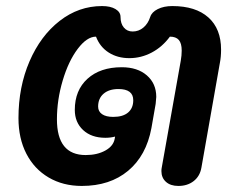

<svg xmlns="http://www.w3.org/2000/svg" viewBox="-20 -604 770 634"><path d="M41 -214Q41 -317 77.5 -401.5Q114 -486 177 -535Q240 -584 317 -584Q345 -584 361.5 -574Q378 -564 378 -548Q378 -526 389 -513Q400 -500 418 -500Q438 -500 453.5 -513Q469 -526 476 -548Q481 -564 501 -574Q521 -584 549 -584Q626 -584 668 -546.5Q710 -509 710 -440Q710 -416 706 -396L645 -50Q640 -22 619.5 -6Q599 10 569 10Q543 10 528 -3.5Q513 -17 513 -39Q513 -46 514 -50L577 -404Q580 -421 580 -437Q580 -461 570.5 -472Q561 -483 541 -483Q516 -449 481 -430.5Q446 -412 407 -412Q368 -412 339 -430.5Q310 -449 297 -483Q267 -483 236.5 -442.5Q206 -402 187 -338Q168 -274 168 -210Q168 -92 263 -92Q301 -92 328 -107Q355 -122 359 -147L360 -153Q345 -149 328 -149Q282 -149 254.5 -174.5Q227 -200 227 -241Q227 -306 269 -344Q311 -382 382 -382Q434 -382 465 -355Q496 -328 496 -284Q496 -281 494 -261L480 -181Q463 -90 403 -40Q343 10 250 10Q188 10 140.5 -18Q93 -46 67 -96.5Q41 -147 41 -214ZM420 -273Q420 -310 371 -310Q340 -310 322 -294.5Q304 -279 304 -252Q304 -236 317 -227Q330 -218 354 -218Q386 -218 403 -232.5Q420 -247 420 -273Z"/></svg>

Font: Kodchasan
Style: Bold Italic
Weight: 700
Italic angle: -10°
Version: Version 1.000; ttfautohint (v1.6)